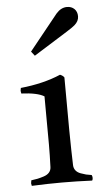

<svg xmlns="http://www.w3.org/2000/svg" viewBox="-52 -752 434 789"><g transform="rotate(-5 164.5 -357.0)"><path d="M37.1 -401.9Q131.8 -411.6 202.1 -441.9Q214.4 -437 219.2 -429.2Q219.2 -175.8 223.1 -66.9Q223.6 -54.2 230.7 -45.2Q237.8 -36.1 251 -31.2Q264.2 -26.4 272.9 -24.2Q281.7 -22 295.9 -20Q298.8 -14.2 298.8 -7.8Q298.8 -1.5 295.9 2.9Q231.4 0 170.9 0Q111.3 0 46.9 2.9Q44.9 -4.9 44.9 -7.8Q44.9 -10.3 46.9 -20Q63 -22 73.2 -24.2Q83.5 -26.4 98.6 -31.2Q113.8 -36.1 121.6 -45.2Q129.4 -54.2 129.9 -66.9Q131.8 -115.2 131.8 -161.1Q131.8 -207 131.3 -262.2Q130.9 -317.4 130.9 -358.9Q103 -376 37.1 -378.9Q35.2 -386.7 35.2 -391.1Q35.2 -394 37.1 -401.9ZM91.8 -546.9 210 -693.8Q230 -716.8 254.9 -716.8Q273.4 -716.8 285.2 -705.3Q296.9 -693.8 296.9 -674.8Q296.9 -654.8 278.8 -639.2Q272 -632.8 244.1 -615.2L106 -528.8Z"/></g></svg>

Font: Jacques Francois
Style: Regular
Weight: 400
Designer: Manvel Shmavonyan, Alexei Vanyashin
Foundry: Cyreal (www.cyreal.org)
Version: Version 1.003